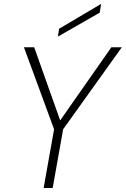

<svg xmlns="http://www.w3.org/2000/svg" viewBox="-20 -935 626 955"><path d="M197 0 249 -292 99 -700H150L279 -337H280L534 -700H586L294 -292L242 0ZM268 -753 274 -792 482 -915H483L476 -872Z"/></svg>

Font: DM Sans 28pt ExtraLight
Style: Italic
Weight: 250
Italic angle: -10°
Version: Version 4.004;gftools[0.9.30]